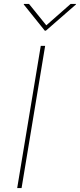

<svg xmlns="http://www.w3.org/2000/svg" viewBox="-20 -962 409 982"><path d="M210.9 -727.5 90.3 0H67.9L188.5 -727.5ZM128.4 -941.9 216.8 -832.5 341.3 -941.9H368.7L368.2 -939L214.8 -805.2H209L101.6 -939L102.1 -941.9Z"/></svg>

Font: Inter Thin
Style: Italic
Weight: 250
Italic angle: -9.3988°
Designer: Rasmus Andersson
Foundry: rsms
Version: Version 4.001;git-66647c0bb